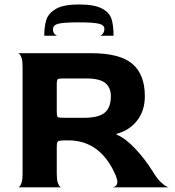

<svg xmlns="http://www.w3.org/2000/svg" viewBox="-20 -838 785 859"><path d="M505 -25Q505 -34 497 -55Q429 -210 286 -210H275Q254 -210 246 -208Q238 -206 236 -200.5Q234 -195 234 -180V-60Q234 -34 238.5 -20.5Q243 -7 249 -2.5Q255 2 255 0H61Q61 2 66.5 -2.5Q72 -7 76.5 -20.5Q81 -34 81 -60V-540Q81 -566 76.5 -579Q72 -592 66 -597Q60 -602 60 -600H388Q516 -600 572 -552.5Q628 -505 628 -408Q628 -342 593 -298Q558 -254 501 -239V-236Q539 -221 583 -175Q627 -129 664 -70Q682 -40 698 -24.5Q714 -9 724.5 -4Q735 1 735 0H483Q485 0 490 -1.5Q495 -3 500 -8.5Q505 -14 505 -25ZM234 -338Q234 -323 236 -318Q238 -313 245 -312Q252 -311 275 -311H357Q420 -311 448 -333.5Q476 -356 476 -408Q476 -446 451 -466.5Q426 -487 367 -487H275Q252 -487 245 -486Q238 -485 236 -480Q234 -475 234 -461ZM447 -709Q447 -726 422 -732Q397 -738 333 -738Q266 -738 241.5 -732Q217 -726 217 -707Q217 -696 221.5 -689.5Q226 -683 230.5 -680.5Q235 -678 237 -678H178Q178 -721 187.5 -750Q197 -779 230.5 -798.5Q264 -818 333 -818Q402 -818 436 -800Q470 -782 479 -753Q488 -724 488 -678H427Q429 -678 433.5 -681Q438 -684 442.5 -691Q447 -698 447 -709Z"/></svg>

Font: Red Rose Bold
Style: Regular
Weight: 700
Designer: jaikishan Patel
Version: Version 1.000